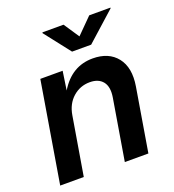

<svg xmlns="http://www.w3.org/2000/svg" viewBox="-138 -872 887 979"><g transform="rotate(-20 305.5 -382.5)"><path d="M201.7 -315.4 148.9 0H21L111.8 -545.9H232.9L217.8 -444.3Q283.2 -552.7 397.5 -552.7Q484.4 -552.7 528.6 -496.8Q572.8 -440.9 556.6 -342.8L499.5 0H371.6L426.8 -331.5Q435.5 -386.2 412.6 -415Q389.6 -443.8 342.3 -443.8Q289.6 -443.8 250.5 -409.2Q211.4 -374.5 201.7 -315.4ZM317.4 -765.1 373.5 -681.2 457 -765.1H572.3L571.3 -761.2L415 -621.1H311.5L202.1 -761.2L203.1 -765.1Z"/></g></svg>

Font: Inter Semi Bold
Style: Italic
Weight: 600
Italic angle: -9.39999°
Designer: Rasmus Andersson
Foundry: rsms
Version: Version 4.000;git-3c8e0fc